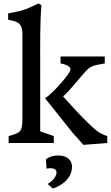

<svg xmlns="http://www.w3.org/2000/svg" viewBox="-20 -823 637 1105"><path d="M29.8 0H289.6V-40L211.4 -66.9V-439.5C211.4 -559.1 209.5 -701.7 218.8 -793L200.7 -803.2C128.4 -767.1 115.7 -762.7 26.9 -745.6V-710C69.3 -699.7 108.9 -698.2 108.9 -628.4V-142.6C108.9 -64 98.1 -58.6 29.8 -40ZM239.3 -257.3 397 -60.1 460 10.7 597.2 0V-40C581.1 -44.9 558.1 -55.2 544.9 -64C479.5 -112.3 343.3 -268.1 343.3 -268.1C390.6 -309.6 441.9 -381.3 481.9 -421.4C499.5 -439 513.7 -446.8 583 -458V-498H328.6V-458C352.5 -453.1 385.7 -443.8 385.7 -423.8C385.7 -399.9 284.2 -286.1 239.3 -257.3ZM316.4 71.8C268.6 71.8 245.6 92.8 244.6 93.8C243.7 94.7 248 147.5 248 147.5C248 147.5 305.2 134.8 305.2 169.9C305.2 206.1 254.4 235.8 254.4 235.8L284.2 262.2C284.2 262.2 394.5 229.5 394.5 136.2C394.5 97.7 363.8 71.8 316.4 71.8Z"/></svg>

Font: Donegal One
Style: Regular
Weight: 400
Designer: Gary Lonergan
Foundry: Sorkin Type Co.
Version: Version 1.004